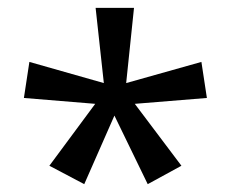

<svg xmlns="http://www.w3.org/2000/svg" viewBox="-20 -780 591 490"><path d="M322 -760 302 -568 494 -622 508 -530 324 -515 443 -357 357 -310 272 -485 195 -310 106 -357 223 -515 41 -530 55 -622 245 -568 224 -760Z"/></svg>

Font: Noto Sans Old Turkic
Style: Regular
Weight: 400
Designer: Monotype Design Team
Foundry: Monotype Imaging Inc.
Version: Version 2.003; ttfautohint (v1.8.4.7-5d5b)